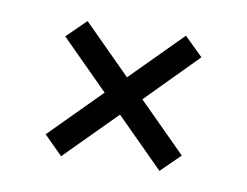

<svg xmlns="http://www.w3.org/2000/svg" viewBox="-51 -544 652 506"><g transform="rotate(10 275.0 -291.0)"><path d="M140 -106 90 -156 224 -291 96 -419 147 -469 275 -341 409 -476 459 -427 325 -291 453 -163 402 -113 274 -241Z"/></g></svg>

Font: DM Sans 12pt
Style: Regular
Weight: 400
Version: Version 4.004;gftools[0.9.30]